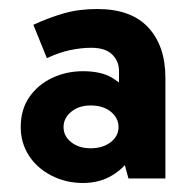

<svg xmlns="http://www.w3.org/2000/svg" viewBox="-20 -711 416 426"><path d="M164 -305Q126 -305 94 -321.5Q62 -338 44 -366Q26 -394 26 -429Q26 -468 45 -495.5Q64 -523 95.5 -538Q127 -553 164 -553Q205 -553 229.5 -538Q254 -523 267 -504Q280 -485 284.5 -470Q289 -455 289 -455L244 -466V-554Q244 -575 229 -590Q214 -605 182 -605Q161 -605 136.5 -600Q112 -595 84 -582L54 -656Q89 -672 122 -681.5Q155 -691 196 -691Q271 -691 309 -650Q347 -609 347 -538V-315H265L245 -389L290 -425Q290 -393 273.5 -366Q257 -339 229 -322Q201 -305 164 -305ZM181 -382Q208 -382 225.5 -395.5Q243 -409 243 -429Q243 -449 226 -463Q209 -477 181 -477Q155 -477 138 -463Q121 -449 121 -429Q121 -409 138 -395.5Q155 -382 181 -382Z"/></svg>

Font: Gabarito SemiBold
Style: Regular
Weight: 600
Designer: Leandro Assis / Alvaro Franca / Felipe Casaprima
Foundry: Naipe Foundry
Version: Version 1.000